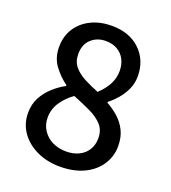

<svg xmlns="http://www.w3.org/2000/svg" viewBox="-123 -741 752 845"><g transform="rotate(20 252.5 -318.5)"><path d="M253 12Q193 12 145 -10.5Q97 -33 69 -72.5Q41 -112 41 -163Q41 -204 58 -235.5Q75 -267 101.5 -291Q128 -315 158 -331V-335Q123 -360 96.5 -396Q70 -432 70 -482Q70 -533 94.5 -570.5Q119 -608 161.5 -628.5Q204 -649 257 -649Q341 -649 390.5 -601Q440 -553 440 -478Q440 -446 427 -417.5Q414 -389 394 -366Q374 -343 354 -328V-324Q383 -308 408 -286Q433 -264 448.5 -233Q464 -202 464 -160Q464 -112 438 -72.5Q412 -33 364.5 -10.5Q317 12 253 12ZM297 -354Q326 -381 341.5 -410.5Q357 -440 357 -473Q357 -503 345 -526.5Q333 -550 310 -563.5Q287 -577 255 -577Q215 -577 187.5 -552Q160 -527 160 -482Q160 -447 179 -424Q198 -401 229.5 -384.5Q261 -368 297 -354ZM256 -60Q289 -60 315 -72.5Q341 -85 355.5 -108.5Q370 -132 370 -163Q370 -201 348 -225Q326 -249 289 -266.5Q252 -284 207 -302Q174 -279 151.5 -246Q129 -213 129 -173Q129 -140 146 -114Q163 -88 191.5 -74Q220 -60 256 -60Z"/></g></svg>

Font: Mada Medium
Style: Regular
Weight: 500
Designer: Khaled Hosny
Version: Version 1.5